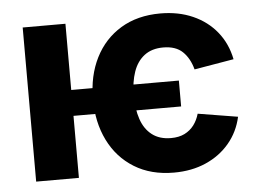

<svg xmlns="http://www.w3.org/2000/svg" viewBox="-45 -610 925 677"><g transform="rotate(-5 418.0 -271.5)"><path d="M589.8 -311.1V-219.5H154.1V-311.1ZM788.4 -369.3 648.4 -345.5Q637.8 -385.3 613.5 -408.7Q589.1 -432.2 544.7 -432.2Q504.3 -432.2 478 -412.1Q451.7 -392 439.3 -356.2Q426.8 -320.3 426.8 -272.7Q426.8 -224.8 439.1 -188.6Q451.3 -152.3 477.8 -131.9Q504.3 -111.5 544.7 -111.5Q572.8 -111.5 592.9 -121.4Q612.9 -131.4 626.1 -148.8Q639.2 -166.2 645.6 -188.9L786.6 -165.8Q774.9 -112.9 741.5 -73.2Q708.1 -33.4 658 -11.4Q608 10.7 544.7 10.7Q463.4 10.7 404.5 -25.7Q345.5 -62.1 313.9 -126.2Q282.3 -190.3 282.3 -272.7Q282.3 -354.8 314.1 -418Q345.9 -481.2 404.8 -516.9Q463.8 -552.6 545.1 -552.6Q609 -552.6 660 -530Q710.9 -507.5 744.1 -466.3Q777.3 -425.1 788.4 -369.3ZM208.8 -545.5V0H57.5V-545.5Z"/></g></svg>

Font: InterMG
Style: Bold
Weight: 700
Designer: Rasmus Andersson
Foundry: rsms
Version: Version 3.019;December 26, 2023;FontCreator 15.0.0.2955 64-b